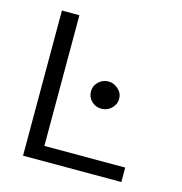

<svg xmlns="http://www.w3.org/2000/svg" viewBox="-96 -710 754 796"><g transform="rotate(15 281.5 -311.5)"><path d="M73 0V-623H148V-62H495V0ZM336 -272Q311 -272 293.5 -289Q276 -306 276 -331Q276 -355 294 -372Q312 -389 336 -389Q359 -389 378 -372Q397 -355 397 -331Q397 -307 379 -289.5Q361 -272 336 -272Z"/></g></svg>

Font: Inconsolata SemiExpanded Thin
Style: Regular
Weight: 100
Width: 6
Monospace: yes
Designer: Raph Levien, Cyreal, Brenton Simpson
Foundry: Raph Levien, Cyreal, Google
Version: Version 3.100; ttfautohint (v1.8.4.7-5d5b)